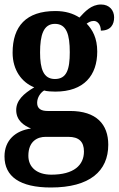

<svg xmlns="http://www.w3.org/2000/svg" viewBox="-20 -597 529 853"><path d="M206 236C379 236 461 163 461 46C461 -45 408 -104 291 -104H191C163 -104 145 -114 145 -140C145 -165 161 -186 176 -195C187 -191 213 -190 226 -190C354 -190 412 -263 412 -368C412 -428 391 -465 365 -492C374 -498 383 -504 397 -504C412 -504 428 -489 428 -461C472 -461 487 -488 487 -520C487 -550 467 -577 429 -577C385 -577 357 -545 333 -519C305 -537 271 -548 226 -548C96 -548 36 -480 36 -363C36 -285 77 -231 132 -209C85 -181 52 -151 52 -108C52 -62 86 -39 118 -26C49 -17 0 26 0 98C0 187 68 236 206 236ZM224 -246C173 -246 158 -291 158 -364C158 -441 173 -491 224 -491C276 -491 290 -443 290 -365C290 -290 277 -246 224 -246ZM208 179C145 179 106 147 106 95C106 29 148 11 182 11H284C330 11 353 32 353 76C353 137 308 179 208 179Z"/></svg>

Font: Noto Serif Myanmar Condensed
Style: Bold
Weight: 700
Width: 3
Designer: Ben Mitchell and the Monotype Design Team
Foundry: Monotype Imaging Inc.
Version: Version 2.106